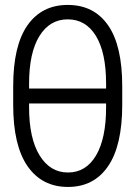

<svg xmlns="http://www.w3.org/2000/svg" viewBox="-20 -737 541 767"><path d="M468.3 -392.6V-318.4Q468.3 -155.3 411.6 -72.8Q355 9.8 251.5 9.8Q147.9 9.8 90.3 -72.8Q32.7 -155.3 32.7 -318.4V-392.6Q32.7 -554.7 89.8 -636Q147 -717.3 250.5 -717.3Q355 -717.3 411.6 -636.2Q468.3 -555.2 468.3 -392.6ZM96.2 -383.3H403.8V-402.8Q403.8 -526.9 363.3 -593.3Q322.8 -659.7 250.5 -659.7Q178.7 -659.7 137.5 -593Q96.2 -526.4 96.2 -402.8ZM403.8 -308.1V-323.7H96.2V-308.1Q96.2 -184.6 138.2 -116.2Q180.2 -47.9 251.5 -47.9Q323.2 -47.9 363.5 -115.7Q403.8 -183.6 403.8 -308.1Z"/></svg>

Font: Interop Light
Style: Regular
Weight: 300
Designer: Rasmus Andersson, Google, Jang Haemin
Foundry: jhaemin
Version: Version 1.007